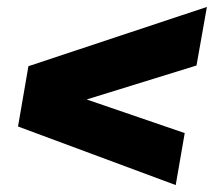

<svg xmlns="http://www.w3.org/2000/svg" viewBox="-20 -628 617 554"><path d="M62 -437 577 -608 547 -439 230 -341 513 -244 487 -94 32 -263Z"/></svg>

Font: Open Sauce One Black Italic
Style: Regular
Weight: 900
Italic angle: -10°
Designer: Alfredo Marco Pradil
Foundry: Creative Sauce Fz LLC
Version: Version 1.477